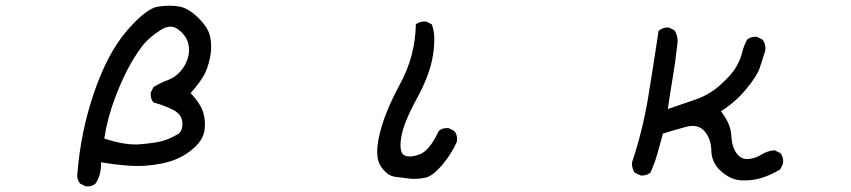

<svg xmlns="http://www.w3.org/2000/svg" viewBox="-20 -617 3040 686"><path d="M286.1 48.8 266.6 39.1Q252.9 23.4 256.8 0Q268.6 -147.5 316.4 -287.1Q364.3 -426.8 433.1 -506.8Q502 -586.9 544.4 -593.3Q586.9 -599.6 620.1 -593.8Q653.3 -587.9 688.5 -553.2Q723.6 -518.6 730.5 -487.3Q737.3 -456.1 732.4 -422.9Q727.5 -389.6 714.8 -360.4Q702.1 -331.1 661.1 -284.2Q698.2 -245.1 707 -211.9Q715.8 -178.7 710 -147.5Q704.1 -116.2 671.9 -87.4Q639.6 -58.6 598.6 -43.9Q557.6 -29.3 499 -24.9Q440.4 -20.5 340.8 -37.1Q342.8 5.9 321.3 39.1Q307.6 50.8 286.1 48.8ZM608.4 -133.8Q631.8 -142.6 631.8 -174.3Q631.8 -206.1 601.6 -222.7Q571.3 -239.3 528.3 -251Q516.6 -264.6 518.6 -286.1L528.3 -305.7Q553.7 -321.3 580.1 -331.1Q606.4 -340.8 625 -362.3Q643.6 -383.8 651.4 -410.2Q659.2 -436.5 652.3 -462.9Q645.5 -489.3 617.7 -511.2Q589.8 -533.2 553.2 -509.3Q516.6 -485.4 496.1 -461.9Q475.6 -438.5 448.2 -391.6Q420.9 -344.7 392.6 -271.5Q364.3 -198.2 352.5 -122.1Q428.7 -96.7 482.4 -101.6Q536.1 -106.4 560.5 -113.3Q585 -120.1 608.4 -133.8Z M1446.3 21.5Q1418.9 17.6 1391.6 14.6Q1364.3 11.7 1340.8 -22.5Q1317.4 -56.6 1335.9 -136.2Q1354.5 -215.8 1409.2 -316.4Q1463.9 -417 1465.8 -530.3Q1481.4 -542 1502.9 -540L1522.5 -530.3Q1538.1 -493.2 1527.3 -421.9Q1516.6 -350.6 1468.8 -263.7Q1420.9 -176.8 1413.1 -123.5Q1405.3 -70.3 1425.8 -61.5Q1446.3 -52.7 1480.5 -65.9Q1514.6 -79.1 1547.9 -149.4Q1561.5 -161.1 1583 -159.2L1602.5 -149.4Q1616.2 -133.8 1612.3 -110.4Q1592.8 -66.4 1559.6 -27.3Q1526.4 11.7 1501 17.6Q1475.6 23.4 1446.3 21.5Z M2627.9 27.3Q2590.8 25.4 2556.6 -4.9Q2522.5 -35.2 2521.5 -78.6Q2520.5 -122.1 2497.1 -148.4Q2473.6 -174.8 2432.6 -164.1Q2391.6 -153.3 2348.6 -139.6Q2338.9 -104.5 2329.1 -68.8Q2319.3 -33.2 2303.7 0Q2290 11.7 2268.6 9.8L2248 0Q2236.3 -15.6 2238.3 -37.1Q2276.4 -151.4 2295.9 -269.5Q2315.4 -387.7 2333 -506.8Q2348.6 -520.5 2370.1 -518.6L2389.6 -508.8Q2405.3 -485.4 2399.4 -454.1Q2393.6 -397.5 2383.8 -340.8Q2374 -284.2 2366.2 -227.5Q2417 -245.1 2465.8 -261.7Q2514.6 -278.3 2554.7 -314.5Q2594.7 -350.6 2610.4 -377.9Q2626 -405.3 2631.8 -429.7Q2637.7 -454.1 2649.4 -475.6Q2663.1 -487.3 2684.6 -485.4L2704.1 -475.6Q2717.8 -458 2713.9 -434.6Q2704.1 -403.3 2694.3 -374Q2684.6 -344.7 2645 -297.4Q2605.5 -250 2555.7 -219.7Q2590.8 -174.8 2592.8 -133.8Q2594.7 -92.8 2611.3 -69.8Q2627.9 -46.9 2653.3 -48.8Q2678.7 -50.8 2700.2 -64.5Q2721.7 -78.1 2747.1 -80.1L2767.6 -70.3Q2781.2 -54.7 2777.3 -31.2L2767.6 -11.7Q2735.4 7.8 2701.2 18.6Q2667 29.3 2627.9 27.3Z"/></svg>

Font: NaikaiFont
Style: Regular-Lite
Weight: 400
Version: Version 1.67